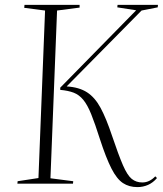

<svg xmlns="http://www.w3.org/2000/svg" viewBox="-20 -750 665 784"><path d="M541 14Q507 14 482 -2.5Q457 -19 435 -62Q413 -105 388 -182Q368 -245 352.5 -283.5Q337 -322 320 -342.5Q303 -363 281 -371.5Q259 -380 226 -383V-392L536 -708L459 -720L460 -730H625L624 -720L558 -707L253 -398V-397Q303 -394 335.5 -373Q368 -352 391 -309Q414 -266 437 -197Q464 -117 482 -75.5Q500 -34 518 -19.5Q536 -5 561 -5Q577 -5 590.5 -12Q604 -19 614 -30L621 -23Q605 -4 584.5 5Q564 14 541 14ZM51 0 52 -10 137 -23 164 -707 79 -718 80 -730H305V-719L213 -707L186 -22L279 -10L278 0Z"/></svg>

Font: Display Extralight
Style: Italic
Weight: 200
Italic angle: -2°
Designer: Latin by Veronika Burian and Jose Scaglione. Greek by Irene Vlachou. Cyrillic by Vera Evstafieva
Foundry: TypeTogether
Version: Version 3.002